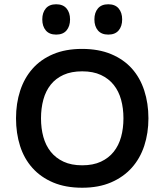

<svg xmlns="http://www.w3.org/2000/svg" viewBox="-20 -869 770 899"><path d="M552 -778Q552 -746 535.5 -726.5Q519 -707 487 -707Q455 -707 438.5 -726.5Q422 -746 422 -778Q422 -810 438.5 -829.5Q455 -849 487 -849Q519 -849 535.5 -829.5Q552 -810 552 -778ZM308 -778Q308 -746 291.5 -726.5Q275 -707 243 -707Q211 -707 194.5 -726.5Q178 -746 178 -778Q178 -810 194.5 -829.5Q211 -849 243 -849Q275 -849 291.5 -829.5Q308 -810 308 -778ZM675 -315Q675 -246 655.5 -186.5Q636 -127 597 -83.5Q558 -40 500 -15Q442 10 365 10Q287 10 229 -14.5Q171 -39 132 -82.5Q93 -126 74 -185.5Q55 -245 55 -315Q55 -385 74.5 -444.5Q94 -504 132.5 -547.5Q171 -591 229 -615.5Q287 -640 364 -640Q442 -640 500.5 -615.5Q559 -591 597.5 -548Q636 -505 655.5 -445Q675 -385 675 -315ZM558 -315Q558 -362 547 -402Q536 -442 512.5 -471.5Q489 -501 452.5 -518Q416 -535 365 -535Q314 -535 277.5 -518.5Q241 -502 217.5 -472.5Q194 -443 183 -402.5Q172 -362 172 -315Q172 -268 183 -228Q194 -188 217.5 -158.5Q241 -129 277.5 -112Q314 -95 365 -95Q416 -95 452.5 -112Q489 -129 512.5 -158.5Q536 -188 547 -228Q558 -268 558 -315Z"/></svg>

Font: Sinkin Sans 500 Medium
Style: 500 Medium
Weight: 500
Designer: Keith Bates
Foundry: K-Type
Version: Sinkin Sans (version 1.0)  by Keith Bates   •   © 2014   www